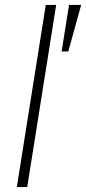

<svg xmlns="http://www.w3.org/2000/svg" viewBox="-20 -756 348 776"><path d="M48 0 165 -736H207L90 0ZM229 -548 259 -736H308L256 -548Z"/></svg>

Font: Mulish ExtraLight
Style: Italic
Weight: 200
Italic angle: -9°
Designer: Vernon Adams
Foundry: Vernon Adams
Version: Version 3.603